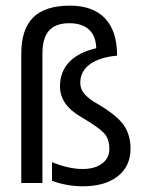

<svg xmlns="http://www.w3.org/2000/svg" viewBox="-20 -651 540 683"><path d="M55.7 -460Q55.7 -546.9 98.1 -588.9Q140.6 -630.9 228.5 -630.9Q310.5 -630.9 353.5 -585.9Q396.5 -541 396.5 -453.1Q334 -447.3 299.8 -422.4Q265.6 -397.5 265.6 -356.4Q265.6 -336.9 276.9 -321.3Q288.1 -305.7 315.4 -288.1L338.9 -274.4Q400.4 -236.3 422.4 -202.6Q444.3 -168.9 444.3 -122.1Q444.3 -59.6 398.9 -23.9Q353.5 11.7 274.4 11.7Q247.1 11.7 219.2 6.8Q191.4 2 165 -7.8V-74.2Q196.3 -61.5 223.1 -55.7Q250 -49.8 273.4 -49.8Q317.4 -49.8 343.3 -69.3Q369.1 -88.9 369.1 -121.1Q369.1 -150.4 356.4 -169.4Q343.8 -188.5 294.9 -218.8L267.6 -235.4Q229.5 -257.8 211.4 -284.7Q193.4 -311.5 193.4 -343.8Q193.4 -395.5 226.1 -430.2Q258.8 -464.8 322.3 -479.5Q321.3 -522.5 296.9 -545.4Q272.5 -568.4 226.6 -568.4Q177.7 -568.4 154.3 -542Q130.9 -515.6 130.9 -459V0H55.7Z"/></svg>

Font: BabelStone Pseudographica Colour
Style: Regular
Weight: 400
Designer: Andrew West
Foundry: BabelStone
Version: Version 16.0.0